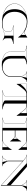

<svg xmlns="http://www.w3.org/2000/svg" viewBox="2306 -3058 798 5449"><g transform="rotate(90 2704.5 -333.0)"><path d="M1120 -11Q1090.5 -29 1057 -43.2Q1023.5 -57.5 980 -57.5Q946.5 -57.5 919 -51Q891.5 -44.5 865 -35Q820 -18 764.2 -4Q708.5 10 620 10Q506.5 10 408.2 -15Q310 -40 236.2 -86.8Q162.5 -133.5 121.2 -200.2Q80 -267 80 -350Q80 -433.5 122.8 -500.2Q165.5 -567 238.2 -614.5Q311 -662 402.2 -687.2Q493.5 -712.5 590 -712.5Q669.5 -712.5 741.8 -690Q814 -667.5 873.5 -633.5Q882.5 -628.5 902.5 -629.8Q922.5 -631 948.5 -648.5L1035 -707H1045V-451.5H1035Q991 -521 922.8 -576.2Q854.5 -631.5 771.5 -663.5Q688.5 -695.5 600.5 -695.5Q523.5 -695.5 458.5 -654.2Q393.5 -613 354.2 -535.8Q315 -458.5 315 -350Q315 -241.5 355.5 -164.2Q396 -87 467 -46Q538 -5 630 -5Q661 -5 696.8 -8.2Q732.5 -11.5 764.2 -19Q796 -26.5 814.5 -39Q827.5 -47.5 846.2 -64.5Q865 -81.5 865 -100V-232.5Q865 -253 851.8 -263Q838.5 -273 801 -287.5Q776.5 -297.5 755 -302Q733.5 -306.5 703 -310V-320H1228V-310Q1197.5 -306.5 1176 -302Q1154.5 -297.5 1130 -287.5Q1092.5 -273 1079.2 -263Q1066 -253 1066 -232.5V-122.5Q1066 -87 1071 -75.2Q1076 -63.5 1084 -54Q1092 -44.5 1102.2 -35.5Q1112.5 -26.5 1124.5 -18ZM240 -350Q240 -453 276 -540.2Q312 -627.5 405 -683.5Q344.5 -666.5 287.2 -637Q230 -607.5 184.2 -566Q138.5 -524.5 111.8 -470.5Q85 -416.5 85 -350Q85 -283.5 111.8 -229.8Q138.5 -176 184 -135Q229.5 -94 286.8 -65.5Q344 -37 405 -21.5Q312 -78.5 276 -163Q240 -247.5 240 -350ZM861.5 -628Q886.5 -611 918.8 -586.5Q951 -562 970 -540.5V-657Q935 -629 909.5 -625.2Q884 -621.5 861.5 -628ZM713 -313.5Q740 -310.5 761 -305.2Q782 -300 803.5 -291.5Q840.5 -277 855.2 -266.5Q870 -256 870 -232.5V-101Q870 -82 857 -69.5Q844 -57 837 -50.5Q830.5 -44.5 815.2 -34.2Q800 -24 773 -13Q804 -18 827.5 -26Q851 -34 873.5 -42.2Q896 -50.5 923.8 -56.2Q951.5 -62 991 -62V-315H713Z M2275.5 -688.5Q2258 -688 2245.5 -673.8Q2233 -659.5 2219 -639Q2213.5 -631 2204 -615.8Q2194.5 -600.5 2185 -584.5Q2175.5 -568.5 2170.5 -557Q2165 -545 2165 -532.5V-255Q2165 -131.5 2075.5 -58.8Q1986 14 1822.5 14Q1633 14 1536.5 -55.8Q1440 -125.5 1440 -255V-612.5Q1440 -633 1426.8 -643Q1413.5 -653 1376 -667.5Q1351.5 -677.5 1330 -682Q1308.5 -686.5 1278 -690V-700H1803V-690Q1772.5 -686.5 1751 -682Q1729.5 -677.5 1705 -667.5Q1667.5 -652.5 1654.2 -642.8Q1641 -633 1641 -612.5V-240Q1641 -174 1670.2 -121.5Q1699.5 -69 1753.8 -38.8Q1808 -8.5 1882.5 -8.5Q1933 -8.5 1980.5 -24.2Q2028 -40 2066.5 -71Q2105 -102 2127.5 -148.2Q2150 -194.5 2150 -255V-532.5Q2150 -545 2144.5 -557Q2139.5 -568.5 2130 -584.5Q2120.5 -600.5 2111 -615.8Q2101.5 -631 2096 -639Q2082 -659.5 2069.5 -673.8Q2057 -688 2039.5 -688.5L2010 -690V-700H2305V-690ZM2156.5 -537.5Q2159.5 -566 2164.5 -597.2Q2169.5 -628.5 2175.5 -654.8Q2181.5 -681 2188 -695H2042.5Q2067.5 -689.5 2080 -671Q2092.5 -652.5 2116.5 -617Q2133 -592.5 2142.8 -572.8Q2152.5 -553 2156.5 -537.5ZM1298 -693.5Q1329 -688.5 1346.8 -682.8Q1364.5 -677 1379 -671.5Q1411.5 -659 1428.2 -647.5Q1445 -636 1445 -612.5V-254Q1445 -138 1520.8 -75Q1596.5 -12 1723 4V2.5Q1681 -11.5 1645.2 -43.2Q1609.5 -75 1587.8 -126.5Q1566 -178 1566 -249.5V-612.5Q1566 -636 1580.8 -646.5Q1595.5 -657 1632.5 -671.5Q1654.5 -680 1675.2 -685.2Q1696 -690.5 1723 -693.5V-695H1298Z M2543 -10Q2573.5 -13.5 2595 -18.2Q2616.5 -23 2641 -32.5Q2678.5 -47 2691.8 -57Q2705 -67 2705 -87.5V-685H2640Q2605.5 -685 2577.5 -665.5Q2549.5 -646 2526.2 -618Q2503 -590 2482 -564.5Q2449.5 -525 2420.2 -483.5Q2391 -442 2369 -410H2359V-700H3266V-410H3256Q3234 -442 3204.8 -483.5Q3175.5 -525 3143 -564.5Q3122 -590 3098.8 -618Q3075.5 -646 3047.8 -665.5Q3020 -685 2985 -685H2920V-87.5Q2920 -67 2933.2 -57Q2946.5 -47 2984 -32.5Q3008.5 -23 3030 -18.2Q3051.5 -13.5 3082 -10V0H2543ZM2993.5 -695Q3024 -687.5 3044.5 -676.2Q3065 -665 3083.8 -645.5Q3102.5 -626 3127.2 -594.8Q3152 -563.5 3191 -516V-695ZM2596.5 -695H2364V-516Q2416 -579 2452.8 -614.5Q2489.5 -650 2522.8 -667.8Q2556 -685.5 2596.5 -695ZM2553 -6.5V-5H2953V-6.5Q2933.5 -13.5 2920 -18Q2906.5 -22.5 2892 -28Q2862.5 -39.5 2846.8 -52Q2831 -64.5 2831 -87.5V-685H2710V-87.5Q2710 -64.5 2695.2 -53.8Q2680.5 -43 2643.5 -28.5Q2622 -20 2601 -14.8Q2580 -9.5 2553 -6.5Z M3320 -690V-700H4232V-460H4222Q4200 -495.5 4171.2 -527.8Q4142.5 -560 4109 -594.5Q4086.5 -618 4065 -638.8Q4043.5 -659.5 4017.8 -672.2Q3992 -685 3956 -685H3683V-370.5H3836Q3863.5 -370.5 3882.8 -390.2Q3902 -410 3919 -431.5Q3928 -443.5 3941 -461.8Q3954 -480 3966.2 -499.2Q3978.5 -518.5 3985 -533H3995V-223H3985Q3970 -248 3951 -267.8Q3932 -287.5 3915 -307Q3899 -325.5 3881.8 -340.5Q3864.5 -355.5 3836 -355.5H3683V-15H3946Q3992.5 -15 4024.2 -32Q4056 -49 4080.8 -76.2Q4105.5 -103.5 4131.5 -134Q4163 -171.5 4187 -205Q4211 -238.5 4222 -265H4232V0H3320V-10Q3350.5 -13.5 3372 -18.2Q3393.5 -23 3418 -32.5Q3455.5 -47 3468.8 -57Q3482 -67 3482 -87.5V-612.5Q3482 -633 3468.8 -643Q3455.5 -653 3418 -667.5Q3393.5 -677.5 3372 -682Q3350.5 -686.5 3320 -690ZM3969.5 -695Q3997 -688 4015.5 -680.2Q4034 -672.5 4051.8 -658.5Q4069.5 -644.5 4093.8 -619.5Q4118 -594.5 4157 -553V-695ZM3330 -693.5Q3357 -690.5 3378 -685.2Q3399 -680 3420.5 -671.5Q3457.5 -657 3472.2 -646.5Q3487 -636 3487 -612.5V-87.5Q3487 -64.5 3472.2 -53.8Q3457.5 -43 3420.5 -28.5Q3399 -20 3378 -14.8Q3357 -9.5 3330 -6.5V-5H3608V-695H3330ZM3850.5 -364Q3870.5 -357.5 3884 -347.2Q3897.5 -337 3920 -313V-422Q3898.5 -394.5 3884 -383.5Q3869.5 -372.5 3850.5 -364ZM3969.5 -5H4157V-157Q4123.5 -115.5 4099.5 -89Q4075.5 -62.5 4055.8 -46.5Q4036 -30.5 4015.8 -21.2Q3995.5 -12 3969.5 -5Z M4372 -690V-700H4712L5234 -238.5V-532.5Q5234 -545 5228.5 -557Q5223.5 -568.5 5214 -584.5Q5204.5 -600.5 5195 -615.8Q5185.5 -631 5180 -639Q5166 -659.5 5153.5 -673.8Q5141 -688 5123.5 -688.5L5094 -690V-700H5389V-690L5359.5 -688.5Q5342 -688 5329.5 -673.8Q5317 -659.5 5303 -639Q5297.5 -631 5288 -615.8Q5278.5 -600.5 5269 -584.5Q5259.5 -568.5 5254.5 -557Q5249 -545 5249 -532.5V45L4557 -580.5V-167.5Q4557 -155 4562.5 -143Q4567.5 -132 4577 -115.8Q4586.5 -99.5 4596 -84.2Q4605.5 -69 4611 -61Q4625 -41 4637.5 -26.8Q4650 -12.5 4667.5 -11.5L4697 -10V0H4402V-10L4431.5 -11.5Q4449 -12.5 4461.5 -26.8Q4474 -41 4488 -61Q4493.5 -69 4503 -84.2Q4512.5 -99.5 4522 -115.8Q4531.5 -132 4536.5 -143Q4542 -155 4542 -167.5V-592L4468 -650.5Q4454 -662 4430 -676Q4406 -690 4382 -690ZM5234 24V-123L4610 -695H4390Q4404 -694 4427.5 -682.5Q4451 -671 4468.5 -657Q4480 -648 4497.5 -635Q4515 -622 4532.2 -608.8Q4549.5 -595.5 4560.5 -585.5ZM5240.5 -537.5Q5243.5 -566 5248.5 -597.2Q5253.5 -628.5 5259.5 -654.8Q5265.5 -681 5272 -695H5126.5Q5151.5 -689.5 5164 -671Q5176.5 -652.5 5200.5 -617Q5217 -592.5 5226.8 -572.8Q5236.5 -553 5240.5 -537.5ZM4548.5 -162.5Q4544.5 -147 4534.8 -127.2Q4525 -107.5 4508.5 -83Q4484.5 -47.5 4472 -29Q4459.5 -10.5 4434.5 -5H4580Q4573.5 -19 4567.5 -45.2Q4561.5 -71.5 4556.5 -102.8Q4551.5 -134 4548.5 -162.5Z"/></g></svg>

Font: Engraving Unshaded CC
Style: Bold
Weight: 700
Designer: indestructible type*
Foundry: Cowboy Collective
Version: Version 1.000